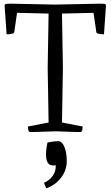

<svg xmlns="http://www.w3.org/2000/svg" viewBox="-20 -720 603 1047"><path d="M147 0Q136 0 134 -12.5Q132 -25 132 -30L245 -52L240 -350L245 -646L73 -650L58 -547Q58 -540 49 -537Q40 -534 30 -533.5Q20 -533 16 -533L5 -690Q6 -698 15 -699Q24 -700 37 -700L281 -695L526 -700Q540 -700 548.5 -699Q557 -698 558 -690L547 -533Q543 -533 533 -533.5Q523 -534 514 -537Q505 -540 505 -547L490 -650L318 -646L323 -350L318 -52L431 -30Q431 -25 429 -12.5Q427 0 416 0Q416 0 385 -0.5Q354 -1 284 -4Q214 -1 180.5 -0.5Q147 0 147 0ZM232 307 220 277Q250 263 267 239.5Q284 216 284 186V181Q279 182 276 182Q273 182 268 182Q231 182 231 122Q231 108 233 91.5Q235 75 239 57Q253 54 269 52Q285 50 298 50Q318 50 331 80.5Q344 111 344 159Q344 209 312.5 249.5Q281 290 232 307Z"/></svg>

Font: Mate
Style: Regular
Weight: 400
Designer: Eduardo Rodriguez Tunni
Foundry: Eduardo Rodriguez Tunni
Version: Version 1.003; ttfautohint (v1.8.4.7-5d5b);gftools[0.9.24]